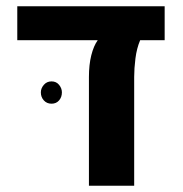

<svg xmlns="http://www.w3.org/2000/svg" viewBox="-20 -591 582 611"><path d="M263 0V-346Q263 -385 270.5 -415Q278 -445 291 -463H35V-571H504V-463H426Q415 -437 411 -405Q407 -373 407 -346V0ZM144 -332Q159 -332 168 -321Q177 -310 177 -297Q177 -282 168 -271.5Q159 -261 144 -261Q129 -261 119.5 -271.5Q110 -282 110 -297Q110 -310 119.5 -321Q129 -332 144 -332Z"/></svg>

Font: Assistant
Style: Bold
Weight: 700
Designer: Hebrew By Ben Nathan, Latin by Paul Hunt
Version: Version 3.000